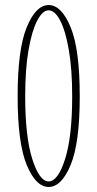

<svg xmlns="http://www.w3.org/2000/svg" viewBox="-20 -731 386 762"><path d="M173 11Q122.5 11 86.2 -76Q50 -163 50 -349Q50 -535.5 86.2 -623.2Q122.5 -711 173 -711Q224 -711 260.2 -623.2Q296.5 -535.5 296.5 -349Q296.5 -163 260.2 -76Q224 11 173 11ZM173 -11Q210 -11 238.2 -99.5Q266.5 -188 266.5 -349Q266.5 -456 253.2 -532.5Q240 -609 218.8 -649.5Q197.5 -690 173 -690Q149 -690 127.8 -649.5Q106.5 -609 93.2 -532.5Q80 -456 80 -349Q80 -188 108.2 -99.5Q136.5 -11 173 -11Z"/></svg>

Font: Imbue 50pt Thin
Style: Regular
Weight: 100
Designer: Tyler Finck
Foundry: Etcetera Type Company
Version: Version 1.102; ttfautohint (v1.8.3)